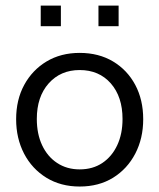

<svg xmlns="http://www.w3.org/2000/svg" viewBox="-20 -682 583 702"><path d="M474.6 -371.5C455.2 -407.8 428.2 -436.3 393.5 -457.2C358.7 -478 318 -488.6 271.3 -488.6C225.2 -488.6 184.8 -478 150.1 -457.2C115.4 -436.3 88.2 -407.7 68.5 -371.5C48.8 -335.2 39 -293.4 39 -246.1C39 -199.4 48.7 -157.5 68 -120.3C87.4 -83.1 114.6 -53.8 149.6 -32.2C184.7 -10.7 225.2 0 271.3 0C318 0 358.7 -10.7 393.5 -32.2C428.2 -53.8 455.2 -83.1 474.6 -120.3C493.9 -157.4 503.6 -199.3 503.6 -246.1C503.6 -293.4 493.9 -335.2 474.6 -371.5ZM408.7 -151.2C395.8 -123.6 377.6 -101.8 354.3 -86.2C330.9 -70.5 303.3 -62.7 271.3 -62.7C240 -62.7 212.5 -70.5 188.8 -86.2C165.1 -101.8 146.9 -123.5 133.9 -151.2C121 -178.8 114.6 -210.8 114.6 -247C114.6 -301.1 129 -344.5 157.9 -377C186.8 -409.5 224.6 -425.9 271.3 -425.9C318.6 -425.9 356.6 -409.6 385.2 -377C413.7 -344.4 428 -301.1 428 -247C428 -210.8 421.6 -178.8 408.7 -151.2ZM202.6 -586.3V-661.6H128.9V-586.3ZM413.7 -586.3V-661.6H340V-586.3Z"/></svg>

Font: Diatome Awesome Regular
Style: Regular
Weight: 400
Designer: 15.100.17
Foundry: 15.100.17
Version: Version 1.008;Fontself Maker 3.5.8